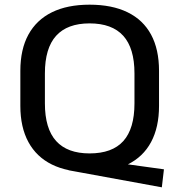

<svg xmlns="http://www.w3.org/2000/svg" viewBox="-20 -728 767 821"><path d="M273 0 311 -55 681 -4 672 73ZM363 8Q268 8 202 -24.5Q136 -57 101.5 -120.5Q67 -184 67 -275V-425Q67 -517 101.5 -580Q136 -643 202 -675.5Q268 -708 363 -708Q459 -708 525.5 -675.5Q592 -643 626 -580Q660 -517 660 -425V-275Q660 -184 626 -120.5Q592 -57 525.5 -24.5Q459 8 363 8ZM363 -72Q460 -72 507.5 -125Q555 -178 555 -286V-414Q555 -522 507 -575Q459 -628 363 -628Q268 -628 220 -575Q172 -522 172 -414V-286Q172 -178 220 -125Q268 -72 363 -72Z"/></svg>

Font: Pathway Extreme 8pt Thin 12pt Medium
Style: Regular
Weight: 500
Version: Version 1.001;gftools[0.9.26]